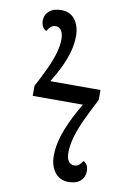

<svg xmlns="http://www.w3.org/2000/svg" viewBox="-83 -771 563 833"><g transform="rotate(10 198.0 -354.5)"><path d="M278 10Q240 10 218 -18.5Q196 -47 196 -91Q196 -120 202.5 -149.5Q209 -179 221 -209.5Q233 -240 248.5 -270.5Q264 -301 282 -331H61V-375Q87 -424 105 -463Q123 -502 132 -534.5Q141 -567 141 -595Q141 -618 132 -632Q123 -646 108 -646Q93 -646 84.5 -637.5Q76 -629 70 -618Q58 -624 52.5 -635.5Q47 -647 47 -661Q47 -686 66 -702.5Q85 -719 119 -719Q158 -719 179.5 -691Q201 -663 201 -618Q201 -584 191 -548.5Q181 -513 164 -477.5Q147 -442 125 -407H346V-363Q317 -308 296.5 -263.5Q276 -219 266 -182.5Q256 -146 256 -115Q256 -91 265 -78Q274 -65 290 -65Q304 -65 312 -72.5Q320 -80 327 -91Q339 -85 344 -74Q349 -63 349 -49Q349 -24 331 -7Q313 10 278 10Z"/></g></svg>

Font: Noto Serif ExtraCondensed
Style: Regular
Weight: 400
Width: 2
Designer: Monotype Design Team
Foundry: Monotype Imaging Inc.
Version: Version 2.013